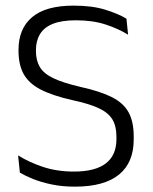

<svg xmlns="http://www.w3.org/2000/svg" viewBox="-20 -670 557 700"><path d="M253 10.5Q207 10.5 168.8 2.5Q130.5 -5.5 101.2 -17.2Q72 -29 52.5 -40.5L46 -103.5Q83.5 -79.5 135.2 -62Q187 -44.5 249.5 -44.5Q327 -44.5 365.8 -74.2Q404.5 -104 404.5 -162.5V-172Q404.5 -210.5 389.5 -235Q374.5 -259.5 339.5 -275.8Q304.5 -292 243.5 -305Q170.5 -321.5 127.5 -344Q84.5 -366.5 66 -400.5Q47.5 -434.5 47.5 -484.5V-488.5Q47.5 -565.5 97.2 -607.5Q147 -649.5 248.5 -649.5Q316.5 -649.5 364.2 -634.5Q412 -619.5 441 -602L447 -543.5Q412.5 -565 365.5 -580.5Q318.5 -596 256.5 -596Q204.5 -596 172.5 -583Q140.5 -570 125.8 -545.5Q111 -521 111 -487V-484.5Q111 -450 125 -426Q139 -402 174.2 -385Q209.5 -368 274 -353Q346 -337 388 -315.8Q430 -294.5 448.8 -260.5Q467.5 -226.5 467.5 -172.5V-161.5Q467.5 -77 413.5 -33.2Q359.5 10.5 253 10.5Z"/></svg>

Font: Anek Bangla Light
Style: Regular
Weight: 300
Designer: Sulekha Rajkumar (Bangla), Yesha Goshar (Latin)
Foundry: Ek Type
Version: Version 1.003